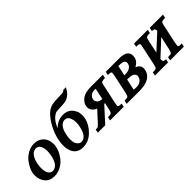

<svg xmlns="http://www.w3.org/2000/svg" viewBox="105 -1455 2267 2267"><g transform="rotate(-45 1238.5 -321.5)"><path d="M321 -442Q369 -442 404 -423Q439 -404 461 -369Q478 -338 481.5 -313.5Q485 -289 485 -275Q485 -252 480 -228Q474 -200 462 -172Q450 -144 430 -115Q394 -58 336 -27Q283 3 224 3Q128 3 87 -74Q64 -118 64 -168Q64 -191 69 -216Q75 -245 89 -273Q103 -301 123 -330Q143 -359 167 -379.5Q191 -400 215 -414Q268 -442 321 -442ZM297 -387Q282 -387 265.5 -380Q249 -373 234 -357Q219 -341 206.5 -315Q194 -289 186 -252Q178 -212 178 -178Q178 -141 187 -110Q207 -56 254 -56Q289 -56 319 -87Q349 -118 366 -195Q374 -236 374 -269Q374 -318 356 -351Q338 -387 297 -387Z M718 -483Q698 -464 680.5 -435.5Q663 -407 649 -372Q715 -441 806 -441Q849 -441 881.5 -424Q914 -407 935 -375Q956 -343 960.5 -316.5Q965 -290 965 -274Q965 -252 960 -229Q942 -141 871 -72Q800 0 704 0Q604 0 570 -82Q553 -122 552 -149.5Q551 -177 551 -184Q551 -226 561 -274Q579 -360 621 -436Q642 -474 662 -502Q682 -530 699 -549Q719 -569 738.5 -583.5Q758 -598 779 -606Q799 -615 833 -619Q867 -623 915 -624Q947 -625 966.5 -625.5Q986 -626 992 -628L990 -627Q999 -630 1018 -646H1061Q1030 -590 1000.5 -566Q971 -542 944 -534Q917 -527 856 -525Q826 -524 804 -522.5Q782 -521 769 -517Q759 -514 745 -504Q731 -494 718 -483ZM779 -385Q743 -385 713.5 -353Q684 -321 669 -252Q660 -207 660 -172Q660 -132 672 -106Q683 -84 699 -71.5Q715 -59 735 -59Q773 -59 801.5 -92Q830 -125 846 -199Q854 -236 854 -267Q854 -305 842 -334Q825 -385 779 -385Z M1473 -442 1464 -397Q1434 -397 1419 -392Q1404 -387 1400 -379Q1398 -374 1395.5 -362.5Q1393 -351 1388 -331L1341 -111Q1333 -74 1333 -62Q1334 -56 1342 -51Q1350 -44 1389 -44L1380 0H1152L1161 -44Q1206 -44 1217 -54Q1228 -65 1238 -111L1254 -187H1242L1071 0H947L956 -44Q988 -44 993 -47H992Q999 -51 1008 -60Q1017 -69 1031 -84L1143 -206Q1070 -239 1070 -300Q1070 -312 1072 -324Q1082 -371 1132 -408Q1181 -442 1275 -442ZM1266 -244 1296 -383Q1290 -385 1285.5 -385Q1281 -385 1276 -385Q1238 -385 1215 -366.5Q1192 -348 1187 -322Q1185 -314 1185 -307Q1185 -285 1204.5 -265Q1224 -245 1266 -244Z M1883 -324Q1871 -264 1808 -233Q1869 -208 1869 -153Q1869 -141 1866 -127Q1853 -64 1795.5 -32Q1738 0 1647 0H1429L1438 -44Q1484 -44 1493 -53Q1505 -66 1514 -111L1561 -331Q1568 -365 1568 -378Q1568 -380 1568 -382Q1565 -388 1560 -393Q1556 -397 1513 -397L1522 -442H1726Q1735 -442 1743 -442Q1818 -442 1851.5 -418.5Q1885 -395 1885 -350Q1885 -338 1883 -324ZM1648 -257H1658Q1712 -257 1740.5 -276Q1769 -295 1775 -324Q1777 -332 1777 -340Q1777 -360 1757.5 -372.5Q1738 -385 1684 -385H1675ZM1606 -61Q1614 -59 1624.5 -58Q1635 -57 1646 -57Q1693 -57 1719.5 -77Q1746 -97 1753 -128Q1755 -135 1755 -142Q1755 -166 1732 -182.5Q1709 -199 1654 -199Q1646 -199 1645.5 -199.5Q1645 -200 1644 -200Q1641 -200 1636 -199Z M2105 -180 2293 -353Q2294 -359 2294 -363Q2294 -379 2285 -387.5Q2276 -396 2247 -397L2256 -442H2477L2468 -397Q2434 -397 2423 -393.5Q2412 -390 2406 -383Q2400 -375 2391 -331L2344 -111Q2337 -75 2337 -63Q2337 -60 2337 -59L2336 -60Q2338 -58 2340 -54.5Q2342 -51 2346 -48H2345Q2349 -45 2360.5 -44.5Q2372 -44 2393 -44L2384 0H2155L2164 -44Q2209 -44 2220 -54Q2231 -65 2241 -111L2275 -269Q2227 -224 2181 -181Q2135 -138 2086 -93Q2085 -84 2085 -77Q2085 -63 2091.5 -54Q2098 -45 2130 -44L2121 0H1901L1910 -44Q1957 -44 1967 -54Q1978 -65 1987 -111L2034 -331Q2039 -353 2040.5 -365.5Q2042 -378 2042 -382Q2039 -386 2032 -392Q2028 -397 1985 -397L1994 -442H2223L2214 -397Q2180 -397 2169 -393.5Q2158 -390 2152 -383Q2146 -375 2137 -331Z"/></g></svg>

Font: New Athena Unicode
Style: Bold Italic
Weight: 700
Designer: J. Rusten 1997; rev. by R. Hancock 2001, 2002, rev. by D. Mastronarde 2002-2021
Foundry: Society for Classical Studies (formerly American Philological Association)
Version: Version 5.008